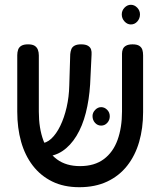

<svg xmlns="http://www.w3.org/2000/svg" viewBox="-20 -767 669 801"><path d="M311 14Q246 14 197.5 -10Q149 -34 116.5 -76.5Q84 -119 68 -176Q52 -233 52 -301V-537Q52 -549 55.5 -559.5Q59 -570 69 -576Q79 -582 97 -582Q115 -582 124.5 -576Q134 -570 138 -559.5Q142 -549 142 -536V-301Q142 -232 161 -181Q180 -130 218 -102Q256 -74 314 -74Q374 -74 413 -103Q452 -132 470.5 -183.5Q489 -235 489 -302V-543Q489 -553 492.5 -562Q496 -571 506 -576.5Q516 -582 533 -582Q552 -582 561.5 -575.5Q571 -569 574 -559Q577 -549 577 -536V-299Q577 -232 560.5 -175Q544 -118 510.5 -75.5Q477 -33 427 -9.5Q377 14 311 14ZM139 -114 124 -169H149Q173 -169 194 -188.5Q215 -208 231.5 -242Q248 -276 258 -319.5Q268 -363 269 -410L273 -541Q274 -552 277.5 -561.5Q281 -571 291 -576.5Q301 -582 318 -582Q337 -582 347 -576Q357 -570 360 -560.5Q363 -551 362 -539L356 -415Q352 -351 338 -296Q324 -241 299 -200Q274 -159 240 -136.5Q206 -114 163 -114ZM402 -243Q387 -243 376.5 -254.5Q366 -266 366 -283Q366 -297 377 -308.5Q388 -320 402 -320Q416 -320 427 -309Q438 -298 438 -282Q438 -266 427.5 -254.5Q417 -243 402 -243ZM526 -665Q511 -665 499.5 -677.5Q488 -690 488 -707Q488 -723 499.5 -735Q511 -747 526 -747Q541 -747 552.5 -735Q564 -723 564 -707Q564 -690 553 -677.5Q542 -665 526 -665Z"/></svg>

Font: Fredoka SemiCondensed
Style: Regular
Weight: 400
Width: 4
Designer: Ben Nathan
Foundry: Milena B. Brandão, Ben Nathan
Version: Version 2.001